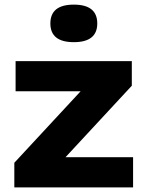

<svg xmlns="http://www.w3.org/2000/svg" viewBox="-20 -811 630 831"><path d="M42 0V-106.5L329 -416H47.5V-546.5H550.5V-440L263.5 -130.5H556V0ZM299.5 -628.5Q198 -628.5 198 -709.5Q198 -791 299.5 -791Q401 -791 401 -709.5Q401 -628.5 299.5 -628.5Z"/></svg>

Font: Encode Sans Expanded
Style: Bold
Weight: 700
Width: 7
Designer: Multiple Designers
Foundry: Impallari Type
Version: Version 3.000; ttfautohint (v1.8.3) -l 8 -r 50 -G 200 -x 14 